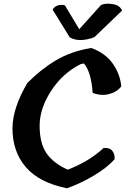

<svg xmlns="http://www.w3.org/2000/svg" viewBox="-20 -1012 684 1032"><path d="M344 -100Q459 -144 536 -216Q567 -220 582.5 -202.5Q598 -185 596 -156Q557 -112 486.5 -69.5Q416 -27 340 0Q191 -30 119 -113.5Q47 -197 47 -323Q48 -432 127 -566Q200 -640 282 -688.5Q364 -737 471 -754Q545 -727 585 -671.5Q625 -616 632 -548Q610 -518 567 -506.5Q524 -495 478 -513Q470 -626 431 -671L413 -667Q317 -619 255 -524Q193 -429 193 -336Q193 -243 229.5 -189Q266 -135 344 -100ZM487 -812Q406 -782 355 -811L263 -960Q271 -976 290 -982.5Q309 -989 329 -983L406 -855L523 -985Q546 -996 585.5 -990Q625 -984 636 -955Z"/></svg>

Font: Tillana SemiBold
Style: Regular
Weight: 600
Designer: Lipi Raval (Devanagari, Latin), Jonny Pinhorn (Latin)
Foundry: Indian Type Foundry
Version: Version 2.003;PS 1.0;hotconv 1.0.79;makeotf.lib2.5.61930; tt